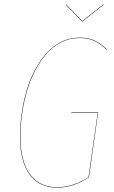

<svg xmlns="http://www.w3.org/2000/svg" viewBox="-20 -865 530 894"><path d="M461.9 -845.2 463.9 -844.2 363.8 -765.1H361.8L285.2 -844.2L287.1 -845.2L362.8 -767.1ZM351.1 -689.9Q391.1 -689.9 420.4 -676.5Q449.7 -663.1 477.1 -634.8L476.1 -632.8Q448.7 -661.1 419.4 -674.6Q390.1 -688 351.1 -688Q306.6 -688 267.1 -668.9Q227.5 -649.9 198 -616.5Q168.5 -583 144.8 -538.6Q121.1 -494.1 106 -442.4Q90.8 -390.6 83 -336.2Q75.2 -281.7 75.2 -227.1Q75.2 -113.8 119.6 -53.5Q164.1 6.8 246.1 6.8Q318.4 6.8 392.1 -40L435.1 -339.8H312V-341.8H437L394 -39.1Q319.8 8.8 246.1 8.8Q163.1 8.8 118.2 -52Q73.2 -112.8 73.2 -227.1Q73.2 -281.7 81.1 -336.7Q88.9 -391.6 104 -443.4Q119.1 -495.1 143.1 -539.8Q167 -584.5 197 -617.9Q227.1 -651.4 266.6 -670.7Q306.2 -689.9 351.1 -689.9Z"/></svg>

Font: Fira Sans Compressed Two
Style: Italic
Weight: 100
Width: 3
Italic angle: -8°
Designer: Carrois Corporate & Edenspiekermann AG
Foundry: Carrois Corporate GbR & Edenspiekermann AG
Version: Version 4.203;PS 004.203;hotconv 1.0.88;makeotf.lib2.5.64775